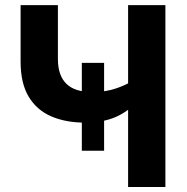

<svg xmlns="http://www.w3.org/2000/svg" viewBox="-20 -748 747 768"><path d="M320.3 -257.5Q243 -257.5 184.9 -282.6Q126.8 -307.7 94.6 -361.5Q62.4 -415.4 62.4 -501.3V-727.5H211.6V-512Q211.6 -446.4 245.2 -413.1Q278.9 -379.8 349.7 -379.8Q403.4 -379.8 447.9 -395.5Q492.4 -411.2 525.2 -434V-336.9Q481 -293.9 432.1 -275.7Q383.3 -257.5 320.3 -257.5ZM492.4 0V-727.5H641.6V0ZM307.3 -145.1V-496.4H396.4V-145.1Z"/></svg>

Font: Adwaita Sans
Style: Regular
Weight: 400
Designer: Rasmus Andersson
Foundry: rsms
Version: Version 4.001;git-9221beed3